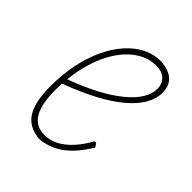

<svg xmlns="http://www.w3.org/2000/svg" viewBox="-141 -541 629 629"><g transform="rotate(45 174.0 -226.0)"><path d="M282 -118 291 -105Q261 -55 226.5 -28Q192 -1 146 5H137Q88 -1 66.5 -36.5Q45 -72 45 -143Q45 -231 70.5 -302Q96 -373 141 -414.5Q186 -456 240 -457H245Q320 -451 320 -388Q320 -331 256 -277Q192 -223 66 -176Q65 -167 65 -148Q65 -80 84.5 -48Q104 -16 144 -16Q181 -16 214.5 -42.5Q248 -69 275 -118ZM68 -198Q179 -239 239 -288Q299 -337 299 -385Q299 -408 284.5 -422Q270 -436 242 -436Q199 -436 161.5 -405.5Q124 -375 99.5 -321Q75 -267 68 -198Z"/></g></svg>

Font: Luna Sans Thin
Style: Italic
Weight: 250
Italic angle: -7°
Designer: Juan Pablo del Peral
Foundry: Huerta Tipografica
Version: Version 2.001; ttfautohint (v1.5)